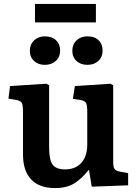

<svg xmlns="http://www.w3.org/2000/svg" viewBox="-20 -943 700 977"><path d="M259 14Q180 14 138.5 -30Q97 -74 97 -157V-372Q97 -406 91.5 -418Q86 -430 64 -434L23 -441L31 -505L216 -517L230 -509V-193Q230 -129 248 -105Q266 -81 311 -81Q364 -81 394 -114.5Q424 -148 424 -208V-373Q424 -408 418 -419Q412 -430 390 -434L351 -440L361 -505L542 -517L556 -509V-121Q556 -94 562.5 -84Q569 -74 588 -70L632 -62V0L447 7L433 -77H430Q396 -34 358 -10Q320 14 259 14ZM425 -613Q391 -613 369.5 -632.5Q348 -652 348 -685Q348 -717 369.5 -737.5Q391 -758 425 -758Q462 -758 482 -738Q502 -718 502 -686Q502 -653 480.5 -633Q459 -613 425 -613ZM208 -613Q175 -613 153.5 -632.5Q132 -652 132 -685Q132 -717 153.5 -737.5Q175 -758 208 -758Q245 -758 265.5 -738Q286 -718 286 -686Q286 -653 264 -633Q242 -613 208 -613ZM158 -829V-923H468V-829Z"/></svg>

Font: Literata SemiBold
Style: Regular
Weight: 600
Designer: Latin by Veronika Burian and Jose Scaglione. Greek by Irene Vlachou. Cyrillic by Vera Evstafieva.
Foundry: TypeTogether
Version: Version 3.103; ttfautohint (v1.8.4.7-5d5b);gftools[0.9.29]